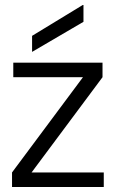

<svg xmlns="http://www.w3.org/2000/svg" viewBox="-20 -746 463 766"><path d="M28 0V-58L311 -438H33V-496H389V-438L106 -58H394V0ZM108 -539V-603L310 -726H313V-659Z"/></svg>

Font: DM Sans 36pt Light
Style: Regular
Weight: 300
Designer: Colophon Foundry, Jonny Pinhorn
Foundry: Colophon Foundry
Version: Version 4.004;gftools[0.9.30]